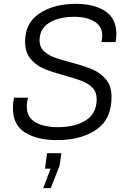

<svg xmlns="http://www.w3.org/2000/svg" viewBox="-20 -716 669 995"><path d="M583 -541Q583 -521 579 -498H506Q510 -522 510 -532Q510 -579 470 -604Q430 -629 365 -629Q287 -629 236 -598.5Q185 -568 185 -506Q185 -473 206.5 -452Q228 -431 260 -419Q292 -407 346 -393Q414 -375 456.5 -357.5Q499 -340 528.5 -305.5Q558 -271 558 -214Q558 -98 479 -44Q400 10 275 10Q172 10 109.5 -29.5Q47 -69 47 -155Q47 -169 48.5 -184Q50 -199 53 -210H126Q123 -205 121 -190Q119 -175 119 -164Q119 -109 162.5 -83Q206 -57 280 -57Q369 -57 425 -92.5Q481 -128 481 -203Q481 -239 459 -261.5Q437 -284 404.5 -296.5Q372 -309 316 -324Q248 -343 207.5 -360Q167 -377 138.5 -411Q110 -445 110 -500Q110 -597 184.5 -646.5Q259 -696 373 -696Q468 -696 525.5 -658Q583 -620 583 -541ZM242 158H213L224 78H298L289 142L243 259H204Z"/></svg>

Font: Chivo Light Italic
Style: Regular
Weight: 300
Italic angle: -8.05°
Designer: Hector Gatti
Foundry: Omnibus-Type
Version: Version 1.007